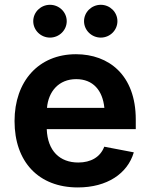

<svg xmlns="http://www.w3.org/2000/svg" viewBox="-20 -782 634 812"><path d="M309.1 10.7C433.1 10.7 519.5 -47.9 545.9 -137.7L420.9 -161.6C404.3 -117.7 364.3 -94.7 311 -94.7C233.4 -94.7 181.2 -143.1 177.7 -235.8H554.2V-276.4C554.2 -465.3 439.5 -552.7 301.3 -552.7C143.1 -552.7 41.5 -438 41.5 -270C41.5 -97.7 143.1 10.7 309.1 10.7ZM406.2 -623C445.3 -623 476.6 -654.3 476.6 -692.4C476.6 -730.5 445.3 -761.7 406.2 -761.7C367.2 -761.7 335.4 -730.5 335.4 -692.4C335.4 -654.3 367.2 -623 406.2 -623ZM191.4 -623C230.5 -623 262.2 -654.3 262.2 -692.4C262.2 -730.5 230.5 -761.7 191.4 -761.7C152.3 -761.7 120.6 -730.5 120.6 -692.4C120.6 -654.3 152.3 -623 191.4 -623ZM178.7 -325.7C184.6 -395 228.5 -447.3 302.2 -447.3C373.5 -447.3 414.1 -399.9 421.4 -325.7Z"/></svg>

Font: Raveo SemiBold
Style: Regular
Weight: 600
Designer: Jakub Foglar, Rasmus Andersson (Inter)
Foundry: Jakubfoglar.com
Version: Version 1.100;Glyphs 3.2.3 (3260)